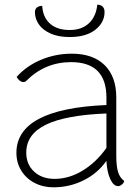

<svg xmlns="http://www.w3.org/2000/svg" viewBox="-20 -789 598 819"><path d="M510 -17Q509 -10 500.5 -2.5Q492 5 484 5Q464 5 450 -26Q436 -57 434 -103Q397 -50 337 -20Q277 10 208 10Q163 10 127 -9Q91 -28 70.5 -61.5Q50 -95 50 -137Q50 -325 434 -341V-373Q434 -524 283 -524Q172 -524 92 -444Q87 -439 80 -439Q72 -439 64 -445Q56 -451 51 -461Q93 -508 155 -534Q217 -560 286 -560Q377 -560 426.5 -511Q476 -462 476 -373V-127Q476 -80 483.5 -55.5Q491 -31 510 -17ZM434 -158V-305Q259 -298 175.5 -257Q92 -216 92 -138Q92 -88 125.5 -57Q159 -26 213 -26Q274 -26 332 -61Q390 -96 434 -158ZM129 -737Q129 -750 137.5 -757Q146 -764 160 -764Q163 -715 193.5 -688Q224 -661 277 -661Q329 -661 359.5 -690Q390 -719 395 -769Q409 -769 417.5 -761Q426 -753 426 -738Q426 -693 386.5 -662Q347 -631 277 -631Q228 -631 194.5 -646.5Q161 -662 145 -686Q129 -710 129 -737Z"/></svg>

Font: Krub ExtraLight
Style: Regular
Weight: 275
Designer: Ekaluck Peanpanawate
Foundry: Cadson Demak Co.,Ltd.
Version: Version 1.000; ttfautohint (v1.6)